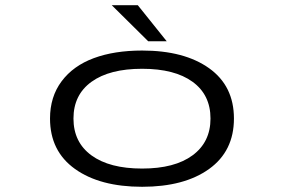

<svg xmlns="http://www.w3.org/2000/svg" viewBox="-20 -706 1090 737"><path d="M620 -547.5H549L409 -686H509ZM172 -251Q172 -334.5 216.5 -394Q261 -453.5 340 -482.8Q419 -512 525.5 -512Q687.5 -512 782.8 -444Q878 -376 878 -251Q878 -126 782.8 -57.5Q687.5 11 525.5 11Q363.5 11 267.8 -57.5Q172 -126 172 -251ZM788 -251Q788 -342 719.2 -392Q650.5 -442 525.5 -442Q400.5 -442 331.2 -392Q262 -342 262 -251Q262 -160 331.2 -109.5Q400.5 -59 525.5 -59Q650.5 -59 719.2 -109.8Q788 -160.5 788 -251Z"/></svg>

Font: League Mono Extended Light
Style: Regular
Weight: 300
Width: 9
Designer: Tyler Finck
Foundry: The League of Moveable Type / Tyler Finck
Version: Version 2.210